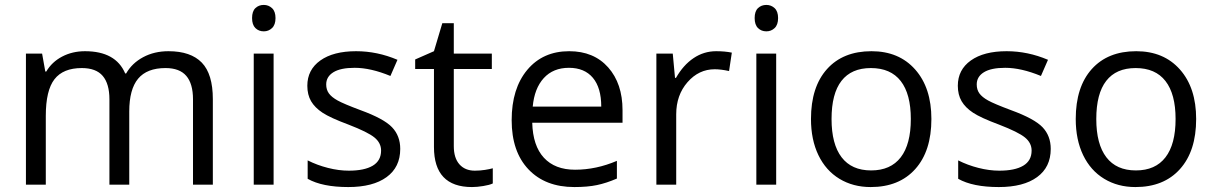

<svg xmlns="http://www.w3.org/2000/svg" viewBox="-20 -754 4960 784"><path d="M768.1 0V-348.1Q768.1 -412.1 740.7 -444.1Q713.4 -476.1 655.8 -476.1Q580.1 -476.1 543.9 -432.6Q507.8 -389.2 507.8 -298.8V0H426.8V-348.1Q426.8 -412.1 399.4 -444.1Q372.1 -476.1 314 -476.1Q237.8 -476.1 202.4 -430.4Q167 -384.8 167 -280.8V0H85.9V-535.2H151.9L165 -461.9H168.9Q191.9 -501 233.6 -522.9Q275.4 -544.9 327.1 -544.9Q452.6 -544.9 491.2 -454.1H495.1Q519 -496.1 564.5 -520.5Q609.9 -544.9 668 -544.9Q758.8 -544.9 804 -498.3Q849.1 -451.7 849.1 -349.1V0Z M1097.2 0H1016.1V-535.2H1097.2ZM1009.3 -680.2Q1009.3 -708 1022.9 -720.9Q1036.6 -733.9 1057.1 -733.9Q1076.7 -733.9 1090.8 -720.7Q1105 -707.5 1105 -680.2Q1105 -652.8 1090.8 -639.4Q1076.7 -626 1057.1 -626Q1036.6 -626 1022.9 -639.4Q1009.3 -652.8 1009.3 -680.2Z M1614.3 -146Q1614.3 -71.3 1558.6 -30.8Q1502.9 9.8 1402.3 9.8Q1295.9 9.8 1236.3 -23.9V-99.1Q1274.9 -79.6 1319.1 -68.4Q1363.3 -57.1 1404.3 -57.1Q1467.8 -57.1 1502 -77.4Q1536.1 -97.7 1536.1 -139.2Q1536.1 -170.4 1509 -192.6Q1481.9 -214.8 1403.3 -245.1Q1328.6 -272.9 1297.1 -293.7Q1265.6 -314.5 1250.2 -340.8Q1234.9 -367.2 1234.9 -403.8Q1234.9 -469.2 1288.1 -507.1Q1341.3 -544.9 1434.1 -544.9Q1520.5 -544.9 1603 -509.8L1574.2 -443.8Q1493.7 -477.1 1428.2 -477.1Q1370.6 -477.1 1341.3 -459Q1312 -440.9 1312 -409.2Q1312 -387.7 1323 -372.6Q1334 -357.4 1358.4 -343.8Q1382.8 -330.1 1452.1 -304.2Q1547.4 -269.5 1580.8 -234.4Q1614.3 -199.2 1614.3 -146Z M1918.9 -57.1Q1940.4 -57.1 1960.4 -60.3Q1980.5 -63.5 1992.2 -66.9V-4.9Q1979 1.5 1953.4 5.6Q1927.7 9.8 1907.2 9.8Q1752 9.8 1752 -153.8V-472.2H1675.3V-511.2L1752 -544.9L1786.1 -659.2H1833V-535.2H1988.3V-472.2H1833V-157.2Q1833 -108.9 1856 -83Q1878.9 -57.1 1918.9 -57.1Z M2325.2 9.8Q2206.5 9.8 2137.9 -62.5Q2069.3 -134.8 2069.3 -263.2Q2069.3 -392.6 2133.1 -468.8Q2196.8 -544.9 2304.2 -544.9Q2404.8 -544.9 2463.4 -478.8Q2522 -412.6 2522 -304.2V-252.9H2153.3Q2155.8 -158.7 2200.9 -109.9Q2246.1 -61 2328.1 -61Q2414.6 -61 2499 -97.2V-24.9Q2456.1 -6.3 2417.7 1.7Q2379.4 9.8 2325.2 9.8ZM2303.2 -477.1Q2238.8 -477.1 2200.4 -435.1Q2162.1 -393.1 2155.3 -318.8H2435.1Q2435.1 -395.5 2400.9 -436.3Q2366.7 -477.1 2303.2 -477.1Z M2904.3 -544.9Q2939.9 -544.9 2968.3 -539.1L2957 -463.9Q2923.8 -471.2 2898.4 -471.2Q2833.5 -471.2 2787.4 -418.5Q2741.2 -365.7 2741.2 -287.1V0H2660.2V-535.2H2727.1L2736.3 -436H2740.2Q2770 -488.3 2812 -516.6Q2854 -544.9 2904.3 -544.9Z M3149.4 0H3068.4V-535.2H3149.4ZM3061.5 -680.2Q3061.5 -708 3075.2 -720.9Q3088.9 -733.9 3109.4 -733.9Q3128.9 -733.9 3143.1 -720.7Q3157.2 -707.5 3157.2 -680.2Q3157.2 -652.8 3143.1 -639.4Q3128.9 -626 3109.4 -626Q3088.9 -626 3075.2 -639.4Q3061.5 -652.8 3061.5 -680.2Z M3783.2 -268.1Q3783.2 -137.2 3717.3 -63.7Q3651.4 9.8 3535.2 9.8Q3463.4 9.8 3407.7 -23.9Q3352.1 -57.6 3321.8 -120.6Q3291.5 -183.6 3291.5 -268.1Q3291.5 -398.9 3356.9 -471.9Q3422.4 -544.9 3538.6 -544.9Q3650.9 -544.9 3717 -470.2Q3783.2 -395.5 3783.2 -268.1ZM3375.5 -268.1Q3375.5 -165.5 3416.5 -111.8Q3457.5 -58.1 3537.1 -58.1Q3616.7 -58.1 3658 -111.6Q3699.2 -165 3699.2 -268.1Q3699.2 -370.1 3658 -423.1Q3616.7 -476.1 3536.1 -476.1Q3456.5 -476.1 3416 -423.8Q3375.5 -371.6 3375.5 -268.1Z M4270.5 -146Q4270.5 -71.3 4214.8 -30.8Q4159.2 9.8 4058.6 9.8Q3952.1 9.8 3892.6 -23.9V-99.1Q3931.2 -79.6 3975.3 -68.4Q4019.5 -57.1 4060.5 -57.1Q4124 -57.1 4158.2 -77.4Q4192.4 -97.7 4192.4 -139.2Q4192.4 -170.4 4165.3 -192.6Q4138.2 -214.8 4059.6 -245.1Q3984.9 -272.9 3953.4 -293.7Q3921.9 -314.5 3906.5 -340.8Q3891.1 -367.2 3891.1 -403.8Q3891.1 -469.2 3944.3 -507.1Q3997.6 -544.9 4090.3 -544.9Q4176.8 -544.9 4259.3 -509.8L4230.5 -443.8Q4149.9 -477.1 4084.5 -477.1Q4026.9 -477.1 3997.6 -459Q3968.3 -440.9 3968.3 -409.2Q3968.3 -387.7 3979.2 -372.6Q3990.2 -357.4 4014.6 -343.8Q4039.1 -330.1 4108.4 -304.2Q4203.6 -269.5 4237.1 -234.4Q4270.5 -199.2 4270.5 -146Z M4864.3 -268.1Q4864.3 -137.2 4798.3 -63.7Q4732.4 9.8 4616.2 9.8Q4544.4 9.8 4488.8 -23.9Q4433.1 -57.6 4402.8 -120.6Q4372.6 -183.6 4372.6 -268.1Q4372.6 -398.9 4438 -471.9Q4503.4 -544.9 4619.6 -544.9Q4731.9 -544.9 4798.1 -470.2Q4864.3 -395.5 4864.3 -268.1ZM4456.5 -268.1Q4456.5 -165.5 4497.6 -111.8Q4538.6 -58.1 4618.2 -58.1Q4697.8 -58.1 4739 -111.6Q4780.3 -165 4780.3 -268.1Q4780.3 -370.1 4739 -423.1Q4697.8 -476.1 4617.2 -476.1Q4537.6 -476.1 4497.1 -423.8Q4456.5 -371.6 4456.5 -268.1Z"/></svg>

Font: f02293617
Style: Regular
Weight: 400
Foundry: Ascender Corporation
Version: Version 1.10